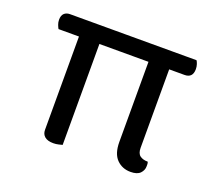

<svg xmlns="http://www.w3.org/2000/svg" viewBox="-87 -581 800 706"><g transform="rotate(20 313.0 -227.5)"><path d="M481 -462V-396H55Q52 -401 48.5 -410Q45 -419 45 -429Q45 -446 53.5 -454Q62 -462 76 -462ZM116 -396V-462H571Q574 -458 577 -449Q580 -440 580 -430Q580 -413 572 -404.5Q564 -396 548 -396ZM135 -418H215V-1Q211 0 201 2.5Q191 5 180 5Q158 5 146.5 -4.5Q135 -14 135 -31ZM407 -418H488V-89Q488 -67 499.5 -58.5Q511 -50 530 -50Q532 -45 532 -40.5Q532 -36 532 -32Q532 -17 520.5 -5Q509 7 483 7Q450 7 428.5 -15Q407 -37 407 -83Z"/></g></svg>

Font: Baloo Paaji 2
Style: Regular
Weight: 400
Designer: Shuchita Grover, Noopur Datye and Ek Type
Foundry: Ek Type
Version: Version 1.700